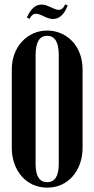

<svg xmlns="http://www.w3.org/2000/svg" viewBox="-20 -849 432 879"><path d="M34 -531Q34 -569 46 -601.5Q58 -634 80 -658Q102 -682 131.5 -695.5Q161 -709 196 -709Q231 -709 261 -695.5Q291 -682 312.5 -658.5Q334 -635 346 -602.5Q358 -570 358 -531V-172Q358 -133 346 -99.5Q334 -66 312.5 -41.5Q291 -17 261.5 -3.5Q232 10 196 10Q161 10 131 -3.5Q101 -17 79.5 -41.5Q58 -66 46 -99.5Q34 -133 34 -172ZM143 -98Q143 -15 196 -15Q249 -15 249 -98V-597Q249 -685 196 -685Q143 -685 143 -597ZM115 -763 103 -769Q129 -828 170 -828Q185 -828 198 -822L226 -810Q238 -804 249 -804Q268 -804 278 -829L290 -824Q266 -762 223 -762Q215 -762 207.5 -764Q200 -766 192 -769L173 -778Q156 -786 145 -786Q127 -786 115 -763Z"/></svg>

Font: Moniqa Extra Bold Narrow Heading
Style: Regular
Weight: 800
Width: 4
Designer: Rajesh Rajput
Foundry: Rajesh Rajput
Version: Version 1.000;December 15, 2022;FontCreator 14.0.0.2794 32-b